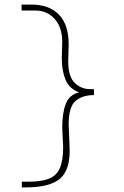

<svg xmlns="http://www.w3.org/2000/svg" viewBox="-20 -721 540 836"><path d="M91 95H75V70H106Q161 70 193.5 57Q226 44 240.5 11Q255 -22 255 -81L251 -165Q251 -229 266.5 -269Q282 -309 325 -319Q282 -334 265.5 -373.5Q249 -413 249 -468L251 -538Q251 -602 218 -638.5Q185 -675 136 -675H74V-701H117Q194 -701 236.5 -657.5Q279 -614 279 -527L277 -455Q277 -387 305.5 -360Q334 -333 370 -333H389V-307Q339 -307 309 -281.5Q279 -256 279 -180L283 -80Q287 16 243 55.5Q199 95 91 95Z"/></svg>

Font: Inconsolata ExtraLight
Style: Regular
Weight: 200
Monospace: yes
Designer: Raph Levien, Cyreal, Brenton Simpson
Foundry: Raph Levien, Cyreal, Google
Version: Version 3.001; ttfautohint (v1.8.2.53-6de2)